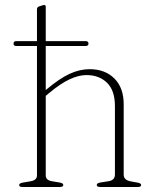

<svg xmlns="http://www.w3.org/2000/svg" viewBox="-20 -746 606 766"><path d="M34 -571.5Q34 -582 45 -582H127.5V-708Q127.5 -717.5 135 -720L147 -724Q153 -726 156 -726Q162.5 -726 162.5 -719V-582H321.5Q333 -582 333 -572Q333 -562.5 321.5 -562.5H162.5V-386.5L164 -388Q217.5 -433 257.8 -451.5Q298 -470 337.5 -470Q399 -470 436.2 -433Q473.5 -396 473.5 -330V-49.5Q473.5 -27.5 501 -22.5L528.5 -17.5Q543 -15 543 -8Q543 0 530.5 0H379.5Q366 0 366 -8Q366 -15.5 381 -18L413 -23Q438.5 -27 438.5 -49.5V-323Q438.5 -385 407 -415.8Q375.5 -446.5 325 -446.5Q294 -446.5 257.5 -429.5Q221 -412.5 175 -374L162.5 -363.5V-46.5Q162.5 -27 187 -23L217 -18Q232.5 -15.5 232.5 -8Q232.5 0 219 0H69Q56.5 0 56.5 -8Q56.5 -15 71 -17.5L103 -23Q127.5 -27.5 127.5 -46V-562.5H45Q34 -562.5 34 -571.5Z"/></svg>

Font: Fraunces 9pt S000 Thin
Style: Regular
Weight: 100
Version: Version 1.000; ttfautohint (v1.8.3)